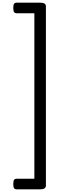

<svg xmlns="http://www.w3.org/2000/svg" viewBox="-20 -1352 568 1447"><path d="M80 35Q80 12 86 3.5Q92 -5 107 -5H239V-1252H107Q92 -1252 86 -1261Q80 -1270 80 -1292Q80 -1315 86 -1323.5Q92 -1332 107 -1332H282Q326 -1332 326 -1305V47Q326 75 282 75H107Q92 75 86 66Q80 57 80 35Z"/></svg>

Font: Playwrite VN
Style: Regular
Weight: 400
Designer: Veronika Burian, José Scaglione
Foundry: TypeTogether
Version: Version 1.002